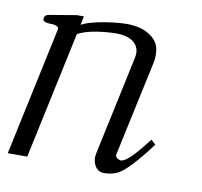

<svg xmlns="http://www.w3.org/2000/svg" viewBox="-59 -516 619 588"><g transform="rotate(10 250.0 -222.0)"><path d="M439.9 -104Q374.5 -16.6 341.8 0Q323.2 8.8 299.8 8.8Q289.6 8.8 282.2 3.7Q274.9 -1.5 270.8 -9.3Q266.6 -17.1 265.4 -26.6Q264.2 -36.1 266.1 -44.9L332.5 -356Q335.9 -372.6 331.5 -384.5Q327.1 -396.5 317.4 -404.1Q307.6 -411.6 293.7 -415.3Q279.8 -418.9 263.7 -418.9Q252.4 -418.9 236.3 -417.7Q220.2 -416.5 203.1 -413.8Q186 -411.1 170.4 -406.5Q154.8 -401.9 144.5 -395.5L60.1 0H-0.5L84.5 -398.4Q85.9 -405.3 81.8 -408.2Q77.6 -411.1 71.3 -412.1Q64.9 -413.1 57.6 -413.1Q50.3 -413.1 45.4 -414.6Q41.5 -415.5 38.3 -418Q35.2 -420.4 36.1 -426.8Q38.1 -435.1 43.7 -437Q49.3 -439 56.2 -439.9L134.3 -453.1H156.2L150.9 -425.8Q162.6 -432.6 181.6 -437.7Q200.7 -442.9 220.9 -446.3Q241.2 -449.7 260 -451.4Q278.8 -453.1 290 -453.1Q313.5 -453.1 334 -447.5Q354.5 -441.9 371.6 -427.7Q388.7 -413.1 392.3 -391.8Q396 -370.6 390.6 -347.2L327.6 -54.2Q326.7 -48.8 330.1 -44.9Q333.5 -41 339.8 -39.1Q343.8 -38.1 343.8 -38.1Q362.3 -38.1 404.8 -90.8L425.8 -117.2Z"/></g></svg>

Font: Atsinvsda
Style: Italic
Weight: 400
Italic angle: -12°
Designer: Al Webster
Foundry: Al Webster and Michael Everson
Version: Version 2.000